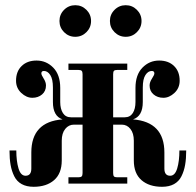

<svg xmlns="http://www.w3.org/2000/svg" viewBox="-20 -698 744 730"><path d="M463.9 -456.1V-432.1H425.8Q416.5 -432.1 413.3 -428.7Q410.2 -425.3 410.2 -416V-252H454.1Q474.6 -252 484.9 -268.1Q495.1 -284.2 495.1 -310.1V-363.8Q495.1 -413.6 521.5 -440.7Q547.9 -467.8 585 -467.8Q620.6 -467.8 641.8 -447Q663.1 -426.3 663.1 -391.1Q663.1 -363.3 643.3 -344.7Q623.5 -326.2 601.1 -326.2Q579.1 -326.2 564 -338.9Q548.8 -351.6 548.8 -373Q548.8 -385.7 557.9 -399.4Q566.9 -413.1 566.9 -418.9Q566.9 -428.2 557.1 -428.2Q543 -428.2 533 -412.8Q522.9 -397.5 522.9 -365.2V-310.1Q522.9 -256.3 485.8 -244.1Q605 -234.4 605 -118.2V-57.1Q605 -29.8 627 -29.8Q645.5 -29.8 653.8 -57.9Q662.1 -85.9 662.1 -126H688Q688 -94.7 683.8 -71Q679.7 -47.4 669.9 -27.8Q660.2 -8.3 641.6 2Q623 12.2 596.2 12.2Q546.9 12.2 517.8 -13.2Q488.8 -38.6 488.8 -87.9V-163.1Q488.8 -191.4 475.8 -207.8Q462.9 -224.1 442.9 -224.1H410.2V-40Q410.2 -30.8 413.3 -27.3Q416.5 -23.9 425.8 -23.9H463.9V0H240.2V-23.9H277.8Q287.1 -23.9 290.5 -27.3Q293.9 -30.8 293.9 -40V-224.1H261.2Q241.2 -224.1 228 -207.8Q214.8 -191.4 214.8 -163.1V-87.9Q214.8 -38.6 185.8 -13.2Q156.7 12.2 107.9 12.2Q81.1 12.2 62.5 2Q43.9 -8.3 34.2 -27.8Q24.4 -47.4 20.3 -71Q16.1 -94.7 16.1 -126H42Q42 -85.9 50.3 -57.9Q58.6 -29.8 77.1 -29.8Q99.1 -29.8 99.1 -57.1V-118.2Q99.1 -234.9 217.8 -244.1Q181.2 -256.3 181.2 -310.1V-365.2Q181.2 -397.5 171.1 -412.8Q161.1 -428.2 147 -428.2Q137.2 -428.2 137.2 -418.9Q137.2 -413.1 146 -399.4Q154.8 -385.7 154.8 -373Q154.8 -351.6 139.9 -338.9Q125 -326.2 103 -326.2Q80.6 -326.2 60.8 -344.7Q41 -363.3 41 -391.1Q41 -426.3 62.3 -447Q83.5 -467.8 119.1 -467.8Q156.2 -467.8 182.6 -440.7Q209 -413.6 209 -363.8V-310.1Q209 -284.2 219.2 -268.1Q229.5 -252 250 -252H293.9V-416Q293.9 -425.3 290.5 -428.7Q287.1 -432.1 277.8 -432.1H240.2V-456.1ZM415.5 -660.6Q433.1 -678.2 458 -678.2Q482.9 -678.2 500.5 -660.6Q518.1 -643.1 518.1 -618.2Q518.1 -593.3 500.5 -575.7Q482.9 -558.1 458 -558.1Q433.1 -558.1 415.5 -575.7Q397.9 -593.3 397.9 -618.2Q397.9 -643.1 415.5 -660.6ZM223.6 -660.6Q241.2 -678.2 266.1 -678.2Q291 -678.2 308.6 -660.6Q326.2 -643.1 326.2 -618.2Q326.2 -593.3 308.6 -575.7Q291 -558.1 266.1 -558.1Q241.2 -558.1 223.6 -575.7Q206.1 -593.3 206.1 -618.2Q206.1 -643.1 223.6 -660.6Z"/></svg>

Font: Flanker Steampunk
Style: Bold
Weight: 700
Designer: Alexey Kryukov, Leonardo Di Lena
Foundry: Alexey Kryukov, Leonardo Di Lena
Version: 1.210